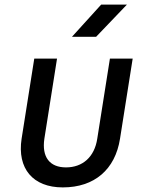

<svg xmlns="http://www.w3.org/2000/svg" viewBox="-20 -805 640 835"><path d="M293 -645H398L532 -785H420ZM253 10C391 10 481 -68 502 -202L557 -550H458L403 -202C391 -122 339 -77 267 -77C196 -77 161 -122 173 -202L228 -550H129L74 -202C54 -72 123 10 253 10Z"/></svg>

Font: JetBrains Mono Medium
Style: Italic
Weight: 436
Italic angle: -9°
Monospace: yes
Designer: Philipp Nurullin, Konstantin Bulenkov
Foundry: JetBrains
Version: Version 2.305